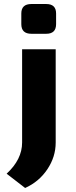

<svg xmlns="http://www.w3.org/2000/svg" viewBox="-20 -740 376 955"><path d="M136 -720H210Q259 -720 259 -673V-620Q259 -572 210 -572H136Q86 -572 86 -620V-673Q86 -720 136 -720ZM257 -495V-31Q257 40 215.5 102Q174 164 105 195L13 124Q90 53 90 -31V-495Z"/></svg>

Font: Exo 2 Expanded
Style: Bold
Weight: 700
Width: 7
Designer: Natanael Gama
Version: Version 1.001;PS 001.001;hotconv 1.0.70;makeotf.lib2.5.58329